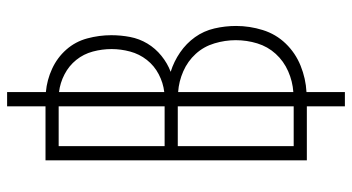

<svg xmlns="http://www.w3.org/2000/svg" viewBox="-245 -638 990 540"><g transform="rotate(-90 250.0 -368.0)"><path d="M221 107V0H69V-735H221V-843H261V-734Q295 -731 326.5 -716.5Q358 -702 380.5 -676.5Q403 -651 412 -617.5Q421 -584 421 -550Q421 -523 416 -497Q411 -471 397.5 -448.5Q384 -426 363 -409Q342 -392 318 -383Q347 -374 372.5 -356.5Q398 -339 415.5 -314.5Q433 -290 440 -260Q447 -230 447 -199Q447 -161 435.5 -124Q424 -87 397.5 -59.5Q371 -32 335 -17.5Q299 -3 261 -1V107ZM221 -400V-698H109V-400ZM261 -401Q287 -404 311 -416.5Q335 -429 351.5 -450Q368 -471 375 -497Q382 -523 382 -549Q382 -576 375 -602Q368 -628 351.5 -648.5Q335 -669 311 -681.5Q287 -694 261 -697ZM109 -37H221V-363H109ZM261 -38Q291 -40 319.5 -52.5Q348 -65 368.5 -87.5Q389 -110 398 -139.5Q407 -169 407 -200Q407 -230 398 -260Q389 -290 368.5 -312.5Q348 -335 319.5 -347.5Q291 -360 261 -362Z"/></g></svg>

Font: Iosevka SS04 Extralight
Style: Regular
Weight: 200
Monospace: yes
Designer: Belleve Invis
Foundry: Belleve Invis
Version: Version 19.0.0; ttfautohint (v1.8.4)